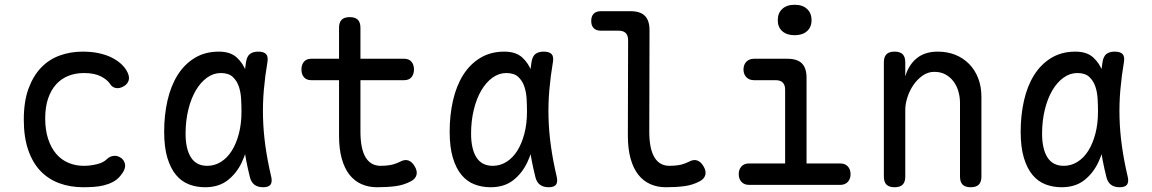

<svg xmlns="http://www.w3.org/2000/svg" viewBox="-20 -777 4840 807"><path d="M80 -274Q80 -351 100 -405Q120 -459 153.5 -493.5Q187 -528 232 -544Q277 -560 327 -560Q365 -560 395 -553.5Q425 -547 447.5 -536Q470 -525 486 -511Q502 -497 511 -482Q525 -459 521.5 -442Q518 -425 501 -415Q483 -404 467 -407Q451 -410 442 -425Q431 -442 404 -456Q377 -470 333 -470Q297 -470 267 -458Q237 -446 215.5 -422Q194 -398 182 -362.5Q170 -327 170 -279Q170 -230 182.5 -192.5Q195 -155 216.5 -130Q238 -105 268 -92.5Q298 -80 332 -80Q358 -80 386 -86.5Q414 -93 429 -108Q441 -120 458.5 -122Q476 -124 493 -110Q499 -104 502.5 -96.5Q506 -89 506 -80Q506 -71 501 -60.5Q496 -50 486 -38Q473 -22 455 -12.5Q437 -3 416.5 2Q396 7 374 8.5Q352 10 330 10Q275 10 229 -7Q183 -24 150 -58.5Q117 -93 98.5 -147Q80 -201 80 -274Z M842 10Q806 10 774.5 -2Q743 -14 720 -41.5Q697 -69 683.5 -113.5Q670 -158 670 -224Q670 -293 684 -354.5Q698 -416 726.5 -461.5Q755 -507 798.5 -533.5Q842 -560 900 -560Q948 -560 975 -535.5Q1002 -511 1015.5 -473.5Q1029 -436 1032 -391.5Q1035 -347 1035 -308Q1035 -253 1026.5 -196.5Q1018 -140 996 -94Q974 -48 936.5 -19Q899 10 842 10ZM851 -80Q882 -80 908.5 -96.5Q935 -113 954 -143Q973 -173 984 -215Q995 -257 995 -308Q995 -332 993.5 -360.5Q992 -389 984 -413Q976 -437 958.5 -453.5Q941 -470 908 -470Q877 -470 850 -450.5Q823 -431 803 -397Q783 -363 771.5 -316Q760 -269 760 -215Q760 -151 782.5 -115.5Q805 -80 851 -80ZM1014 -516Q1018 -541 1031 -550.5Q1044 -560 1065 -560Q1089 -560 1098.5 -549.5Q1108 -539 1104 -516Q1094 -457 1089 -399.5Q1084 -342 1085.5 -283.5Q1087 -225 1095.5 -163.5Q1104 -102 1120 -34Q1125 -12 1117 -1Q1109 10 1086 10Q1063 10 1049 -1Q1035 -12 1030 -34Q1013 -102 1005 -163.5Q997 -225 996 -283.5Q995 -342 1000 -399.5Q1005 -457 1014 -516Z M1679 -530Q1699 -530 1709.5 -517.5Q1720 -505 1720 -485Q1720 -465 1709.5 -452.5Q1699 -440 1679 -440H1288Q1268 -440 1257.5 -452.5Q1247 -465 1247 -485Q1247 -505 1257.5 -517.5Q1268 -530 1288 -530ZM1661 -97Q1681 -108 1696.5 -102.5Q1712 -97 1723 -78Q1735 -58 1730.5 -41.5Q1726 -25 1707 -15Q1677 1 1642 5.5Q1607 10 1565 10Q1529 10 1499.5 -3Q1470 -16 1449 -42.5Q1428 -69 1416.5 -110Q1405 -151 1405 -207V-660Q1405 -683 1416 -694Q1427 -705 1450 -705Q1473 -705 1484 -694Q1495 -683 1495 -660V-224Q1495 -152 1516.5 -116Q1538 -80 1580 -80Q1600 -80 1619 -83Q1638 -86 1661 -97Z M2042 10Q2006 10 1974.5 -2Q1943 -14 1920 -41.5Q1897 -69 1883.5 -113.5Q1870 -158 1870 -224Q1870 -293 1884 -354.5Q1898 -416 1926.5 -461.5Q1955 -507 1998.5 -533.5Q2042 -560 2100 -560Q2148 -560 2175 -535.5Q2202 -511 2215.5 -473.5Q2229 -436 2232 -391.5Q2235 -347 2235 -308Q2235 -253 2226.5 -196.5Q2218 -140 2196 -94Q2174 -48 2136.5 -19Q2099 10 2042 10ZM2051 -80Q2082 -80 2108.5 -96.5Q2135 -113 2154 -143Q2173 -173 2184 -215Q2195 -257 2195 -308Q2195 -332 2193.5 -360.5Q2192 -389 2184 -413Q2176 -437 2158.5 -453.5Q2141 -470 2108 -470Q2077 -470 2050 -450.5Q2023 -431 2003 -397Q1983 -363 1971.5 -316Q1960 -269 1960 -215Q1960 -151 1982.5 -115.5Q2005 -80 2051 -80ZM2214 -516Q2218 -541 2231 -550.5Q2244 -560 2265 -560Q2289 -560 2298.5 -549.5Q2308 -539 2304 -516Q2294 -457 2289 -399.5Q2284 -342 2285.5 -283.5Q2287 -225 2295.5 -163.5Q2304 -102 2320 -34Q2325 -12 2317 -1Q2309 10 2286 10Q2263 10 2249 -1Q2235 -12 2230 -34Q2213 -102 2205 -163.5Q2197 -225 2196 -283.5Q2195 -342 2200 -399.5Q2205 -457 2214 -516Z M2709 -224Q2709 -152 2730.5 -116Q2752 -80 2794 -80Q2814 -80 2833 -83Q2852 -86 2875 -97Q2895 -108 2910.5 -102.5Q2926 -97 2937 -78Q2949 -58 2944.5 -41.5Q2940 -25 2921 -15Q2891 1 2856 5.5Q2821 10 2779 10Q2743 10 2713.5 -3Q2684 -16 2663 -42.5Q2642 -69 2630.5 -110Q2619 -151 2619 -207L2620 -608Q2620 -628 2610 -638Q2600 -648 2580 -648H2506Q2486 -648 2475.5 -658.5Q2465 -669 2465 -689Q2465 -709 2475.5 -719.5Q2486 -730 2506 -730H2630Q2671 -730 2690.5 -710.5Q2710 -691 2710 -650Z M3512 -90Q3532 -90 3543.5 -77.5Q3555 -65 3555 -45Q3555 -25 3543.5 -12.5Q3532 0 3512 0H3128Q3108 0 3096.5 -12.5Q3085 -25 3085 -45Q3085 -65 3096.5 -77.5Q3108 -90 3128 -90ZM3280 -40V-400Q3280 -420 3270 -430Q3260 -440 3240 -440H3149Q3129 -440 3117 -452.5Q3105 -465 3105 -485Q3105 -505 3117 -517.5Q3129 -530 3149 -530H3290Q3331 -530 3350.5 -510.5Q3370 -491 3370 -450V-40ZM3320 -629Q3287 -629 3268 -646Q3249 -663 3249 -692Q3249 -722 3268 -739.5Q3287 -757 3320 -757Q3353 -757 3372 -739.5Q3391 -722 3391 -692Q3391 -663 3372 -646Q3353 -629 3320 -629Z M3785 -35Q3785 -12 3774 -1Q3763 10 3740 10Q3717 10 3706 -1Q3695 -12 3695 -35V-515Q3695 -538 3706 -549Q3717 -560 3740 -560Q3763 -560 3774 -549Q3785 -538 3785 -515V-456Q3799 -504 3833 -532Q3867 -560 3922 -560Q3962 -560 3995.5 -546.5Q4029 -533 4053.5 -508Q4078 -483 4091.5 -448Q4105 -413 4105 -370V-35Q4105 -12 4094 -1Q4083 10 4060 10Q4037 10 4026 -1Q4015 -12 4015 -35V-344Q4015 -370 4008 -393.5Q4001 -417 3987.5 -435Q3974 -453 3954 -464Q3934 -475 3907 -475Q3880 -475 3857.5 -459Q3835 -443 3819 -419.5Q3803 -396 3794 -368Q3785 -340 3785 -316Z M4442 10Q4406 10 4374.5 -2Q4343 -14 4320 -41.5Q4297 -69 4283.5 -113.5Q4270 -158 4270 -224Q4270 -293 4284 -354.5Q4298 -416 4326.5 -461.5Q4355 -507 4398.5 -533.5Q4442 -560 4500 -560Q4548 -560 4575 -535.5Q4602 -511 4615.5 -473.5Q4629 -436 4632 -391.5Q4635 -347 4635 -308Q4635 -253 4626.5 -196.5Q4618 -140 4596 -94Q4574 -48 4536.5 -19Q4499 10 4442 10ZM4451 -80Q4482 -80 4508.5 -96.5Q4535 -113 4554 -143Q4573 -173 4584 -215Q4595 -257 4595 -308Q4595 -332 4593.5 -360.5Q4592 -389 4584 -413Q4576 -437 4558.5 -453.5Q4541 -470 4508 -470Q4477 -470 4450 -450.5Q4423 -431 4403 -397Q4383 -363 4371.5 -316Q4360 -269 4360 -215Q4360 -151 4382.5 -115.5Q4405 -80 4451 -80ZM4614 -516Q4618 -541 4631 -550.5Q4644 -560 4665 -560Q4689 -560 4698.5 -549.5Q4708 -539 4704 -516Q4694 -457 4689 -399.5Q4684 -342 4685.5 -283.5Q4687 -225 4695.5 -163.5Q4704 -102 4720 -34Q4725 -12 4717 -1Q4709 10 4686 10Q4663 10 4649 -1Q4635 -12 4630 -34Q4613 -102 4605 -163.5Q4597 -225 4596 -283.5Q4595 -342 4600 -399.5Q4605 -457 4614 -516Z"/></svg>

Font: Maple Mono
Style: Regular
Weight: 400
Monospace: yes
Designer: subframe7536
Version: Version 7.300